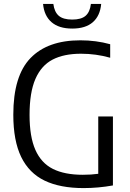

<svg xmlns="http://www.w3.org/2000/svg" viewBox="-20 -955 664 981"><path d="M557 -360V-7.5Q481.5 6 407.5 6Q287 6 207.8 -32.2Q128.5 -70.5 88.2 -153.2Q48 -236 48 -369Q48 -567.5 135.8 -658.2Q223.5 -749 390.5 -749Q471 -749 543 -729V-660Q470.5 -680.5 394 -680.5Q306.5 -680.5 248.8 -650.5Q191 -620.5 161 -551.8Q131 -483 131 -368Q131 -256.5 160.8 -189.2Q190.5 -122 250.2 -92Q310 -62 403 -62Q446.5 -62 482 -67V-360ZM200 -935H252.5Q258 -893.5 280.5 -874.2Q303 -855 349 -855Q395 -855 417.2 -874.2Q439.5 -893.5 444.5 -935H497Q491.5 -874 454.2 -841.5Q417 -809 349 -809Q281 -809 243.2 -841.8Q205.5 -874.5 200 -935Z"/></svg>

Font: Encode Sans Semi Condensed
Style: Regular
Weight: 400
Width: 4
Designer: Multiple Designers
Foundry: Impallari Type
Version: Version 2.000